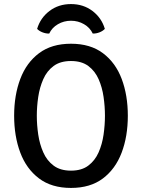

<svg xmlns="http://www.w3.org/2000/svg" viewBox="-20 -911 698 944"><path d="M161 -342Q161 -296.5 168 -249.2Q175 -202 192.8 -161.8Q210.5 -121.5 243.5 -96.8Q276.5 -72 329 -72Q381.5 -72 414.2 -96.8Q447 -121.5 464.8 -161.8Q482.5 -202 489.2 -249.2Q496 -296.5 496 -342Q496 -387.5 489.2 -434.5Q482.5 -481.5 464.8 -521.8Q447 -562 414.2 -586.5Q381.5 -611 329 -611Q276.5 -611 243.5 -586.5Q210.5 -562 192.8 -521.8Q175 -481.5 168 -434.5Q161 -387.5 161 -342ZM49.5 -342Q49.5 -443 79.8 -523Q110 -603 172 -649.5Q234 -696 329 -696Q424.5 -696 486.5 -649.2Q548.5 -602.5 578.5 -522.5Q608.5 -442.5 608.5 -342Q608.5 -240.5 578 -160.2Q547.5 -80 485.8 -33.5Q424 13 329 13Q233.5 13 171.5 -34Q109.5 -81 79.5 -161.2Q49.5 -241.5 49.5 -342ZM495.5 -769Q485 -758 468.8 -751.8Q452.5 -745.5 436 -746Q422.5 -775 393.2 -792Q364 -809 329 -809Q294 -809 264.8 -792Q235.5 -775 222 -746Q206 -745.5 189.5 -751.8Q173 -758 162.5 -769Q178.5 -823 223.2 -857Q268 -891 329 -891Q390 -891 434.8 -857Q479.5 -823 495.5 -769Z"/></svg>

Font: Signika
Style: Regular
Weight: 400
Designer: Anna Giedry
Foundry: Anna Giedry
Version: Version 2.001